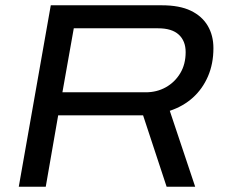

<svg xmlns="http://www.w3.org/2000/svg" viewBox="-20 -706 855 726"><path d="M51 0 172 -686H592Q659 -686 701.5 -665.5Q744 -645 765.5 -608.5Q787 -572 787 -524Q787 -465 766.5 -417.5Q746 -370 709.5 -337Q673 -304 622 -287L718 0H610L521 -270H200L153 0ZM216 -357H531Q573 -357 607 -376Q641 -395 661.5 -429Q682 -463 682 -509Q682 -551 656 -575Q630 -599 578 -599H259Z"/></svg>

Font: Archivo SemiExpanded
Style: Italic
Weight: 400
Width: 6
Italic angle: -10°
Designer: Hector Gatti
Foundry: Omnibus-Type
Version: Version 2.001